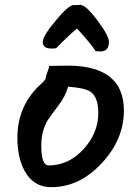

<svg xmlns="http://www.w3.org/2000/svg" viewBox="-20 -721 557 795"><path d="M52 -150Q52 -288 154 -377Q170 -392 170 -401Q170 -407 177 -424.5Q184 -442 183 -448L240 -449Q493 -457 493 -263Q493 -144 401 -45Q309 54 192 54Q118 54 81 -15Q52 -70 52 -150ZM151 -119Q151 -36 181 -36Q264 -36 325.5 -103Q387 -170 387 -254Q387 -318 355 -341Q332 -357 262 -362Q251 -322 221 -283Q180 -229 174 -217Q151 -175 151 -119ZM396 -508Q393 -508 376 -509Q359 -537 299 -603Q268 -578 212 -521L195 -520Q157 -519 157 -548Q157 -571 210.5 -635.5Q264 -700 285 -700Q290 -700 299 -700Q308 -701 312 -701Q335 -701 383 -637Q431 -573 431 -548Q431 -508 396 -508Z"/></svg>

Font: Wortlaut AH
Style: SemiBold
Weight: 600
Designer: Andreas Höfeld
Foundry: Fontgrube AH
Version: Version 2.59